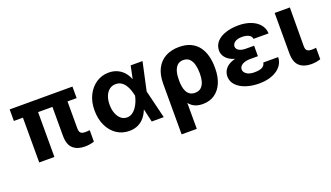

<svg xmlns="http://www.w3.org/2000/svg" viewBox="-68 -1048 3016 1747"><g transform="rotate(-20 1440.0 -175.0)"><path d="M671.5 -545.5V-433.9H63.6V-545.5ZM298.3 -545.5V0H151.3V-545.5ZM437.1 -545.5H583.1V-170.8Q583.5 -149.1 589.8 -137.3Q596.2 -125.4 609 -120.7Q621.8 -116.1 641 -116.1Q653.4 -116.1 664.4 -117.2Q675.4 -118.3 683.6 -119V-7.8Q664.8 -1.8 642.2 2.3Q619.7 6.4 593 6.4Q521.7 6.4 479.6 -30.5Q437.5 -67.5 437.1 -152.7Z M1021 11.4Q952.4 11 899.3 -25.2Q846.2 -61.4 816.1 -125.4Q785.9 -189.3 785.9 -272.7Q785.9 -355.8 817.5 -418.7Q849.1 -481.5 902.9 -517Q956.7 -552.6 1023.4 -552.6Q1067.5 -552.6 1103.5 -536.9Q1139.6 -521.3 1166 -492.5Q1192.5 -463.8 1207.7 -424.7H1253.2L1290.5 -274.1L1357.2 0H1240.8L1178.3 -274.1Q1172.9 -301.1 1163.4 -329Q1153.8 -356.9 1138.3 -380.3Q1122.9 -403.8 1100.5 -418Q1078.1 -432.2 1047.9 -432.2Q1012.1 -432.2 986.2 -411.8Q960.2 -391.3 946.4 -355.8Q932.5 -320.3 932.5 -273.8Q932.5 -226.9 946.6 -190.3Q960.6 -153.8 985.4 -132.6Q1010.3 -111.5 1043.3 -111.5Q1071.7 -111.5 1094.5 -126.6Q1117.2 -141.7 1134.1 -165.8Q1150.9 -190 1162.1 -217.9Q1173.3 -245.7 1178.3 -271.3L1235.4 -545.5H1350.1L1290.5 -271.3L1253.2 -124.3H1209.5Q1194.6 -85.6 1169.4 -54.9Q1144.2 -24.1 1107.2 -6.4Q1070.3 11.4 1021 11.4Z M1456.3 203.1V-288.4Q1456.3 -373.9 1486.7 -432.9Q1517 -491.8 1572.8 -522.2Q1628.6 -552.6 1703.8 -552.6Q1771 -552.6 1817.6 -530.2Q1864.3 -507.8 1893.3 -468.4Q1922.2 -429 1935.5 -377.3Q1948.9 -325.6 1948.9 -267V-257.1Q1948.9 -176.8 1923.1 -116.8Q1897.4 -56.8 1849.1 -23.4Q1800.8 9.9 1733.3 9.9Q1669.4 9.9 1630.3 -20.8Q1591.3 -51.5 1569.4 -106Q1547.6 -160.5 1534.8 -232.6L1602.3 -257.8Q1602.3 -233 1606.5 -207Q1610.8 -181.1 1621.4 -159.3Q1632.1 -137.4 1651.6 -123.9Q1671.2 -110.4 1701.7 -110.4Q1740.8 -110.4 1762.6 -132.1Q1784.4 -153.8 1793.1 -187.5Q1801.8 -221.2 1801.5 -257.1V-267Q1801.5 -310.4 1791.9 -346.9Q1782.3 -383.5 1760.1 -405.5Q1737.9 -427.6 1699.6 -427.6Q1664.1 -427.6 1642.6 -406.6Q1621.1 -385.7 1611.5 -350.9Q1601.9 -316.1 1602.3 -274.5L1603.3 203.1Z M2242.2 -285.9H2351.9V-228H2274.5Q2247.9 -228 2224.4 -221.1Q2201 -214.1 2186.4 -199.8Q2171.9 -185.4 2171.5 -163Q2172.2 -138.1 2198.5 -119.5Q2224.8 -100.9 2273.8 -100.9Q2324.6 -100.9 2349.4 -115.2Q2374.3 -129.6 2378.2 -157.3H2522.4Q2521 -116.1 2500.9 -84.9Q2480.8 -53.6 2447.4 -32.5Q2414.1 -11.4 2371.4 -0.7Q2328.8 9.9 2281.6 9.9Q2210.2 9.9 2152.5 -9.4Q2094.8 -28.8 2061.3 -64.3Q2027.7 -99.8 2027.3 -148.4Q2027.7 -177.6 2040.1 -202.4Q2052.6 -227.3 2078.5 -246.1Q2104.4 -264.9 2145.1 -275.4Q2185.7 -285.9 2242.2 -285.9ZM2351.9 -264.9H2242.2Q2189.6 -264.9 2150.9 -275.7Q2112.2 -286.6 2086.8 -305Q2061.4 -323.5 2049 -347.1Q2036.6 -370.7 2036.6 -395.6Q2036.6 -446 2068.2 -481Q2099.8 -516 2154.8 -534.3Q2209.9 -552.6 2280.9 -552.6Q2345.2 -552.6 2397.2 -533.2Q2449.2 -513.8 2480.5 -477.5Q2511.7 -441.1 2514.2 -389.9H2368.3Q2365.1 -416.5 2339.3 -429.5Q2313.6 -442.5 2273.4 -442.5Q2228.3 -442.5 2205.1 -424.7Q2181.8 -407 2181.5 -383.5Q2181.8 -359 2206.3 -344.3Q2230.8 -329.5 2274.5 -329.5H2351.9Z M2629.6 -545.5H2776.6L2774.9 -170.8Q2775.2 -138.1 2790 -127.1Q2804.7 -116.1 2832.4 -116.1Q2846.6 -116.1 2856.9 -117.2Q2867.2 -118.3 2875.4 -119V-7.8Q2856.5 -1.4 2833.6 2.5Q2810.7 6.4 2785.5 6.4Q2714.1 6.4 2672.2 -30.5Q2630.3 -67.5 2629.6 -152.7Z"/></g></svg>

Font: InterMG
Style: Bold
Weight: 700
Designer: Rasmus Andersson
Foundry: rsms
Version: Version 3.019;December 26, 2023;FontCreator 15.0.0.2955 64-b